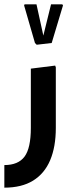

<svg xmlns="http://www.w3.org/2000/svg" viewBox="-20 -664 329 884"><path d="M0 200V96Q64 96 93 57Q122 18 122 -75V-348L234 -362L237 -354V-75Q237 12 211 73.5Q185 135 132.5 167.5Q80 200 0 200ZM149 -458 141 -466 91 -639 93 -644H148L182 -489L177 -490L215 -644H267L270 -639L218 -466Z"/></svg>

Font: Fustat
Style: Bold
Weight: 700
Designer: Mohamed Gaber, Khaled Hosny, Laura Garcia Mut
Foundry: Kief Type Foundry, Alif Type Foundry, Hard Type Foundry
Version: Version 1.007